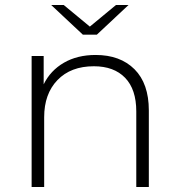

<svg xmlns="http://www.w3.org/2000/svg" viewBox="-20 -745 713 765"><path d="M573 -305V0H523V-301Q523 -389 478.5 -435Q434 -481 354 -481Q262 -481 209 -426Q156 -371 156 -278V0H106V-522H154V-409Q181 -464 234.5 -495Q288 -526 361 -526Q459 -526 516 -469Q573 -412 573 -305ZM184 -725H234L338 -639L442 -725H492L366 -607H310Z"/></svg>

Font: Goldbeck Next Light
Style: Regular
Weight: 300
Designer: Julieta Ulanovsky
Foundry: Julieta Ulanovsky
Version: Version 7.200